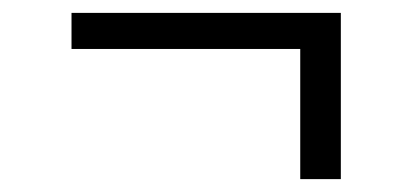

<svg xmlns="http://www.w3.org/2000/svg" viewBox="-20 -388 640 298"><path d="M446 -110V-312H91V-368H509V-110Z"/></svg>

Font: Iosevka Light Extended
Style: Regular
Weight: 300
Width: 7
Monospace: yes
Designer: Belleve Invis
Foundry: Belleve Invis
Version: Version 32.5.0; ttfautohint (v1.8.4)